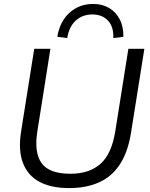

<svg xmlns="http://www.w3.org/2000/svg" viewBox="-20 -955 770 984"><path d="M333.6 8.9Q241.8 8.9 181.7 -23.5Q121.7 -55.9 97.4 -120.3Q73 -184.6 88 -280.8L155.5 -705H238.4L171.4 -281.6Q154.2 -173.3 193.1 -118.9Q231.9 -64.5 341.3 -64.5Q437.1 -64.5 494.6 -115Q552.2 -165.6 570.9 -282.6L637.9 -705H719.9L651.8 -276.6Q636.3 -177.6 595.6 -114.5Q554.9 -51.3 489.3 -21.2Q423.7 8.9 333.6 8.9ZM324.7 -760 273.8 -766.3Q286.4 -844.8 336.4 -889.8Q386.5 -934.8 457 -934.8Q503.8 -934.8 538.9 -914.3Q574 -893.8 593.6 -855.8Q613.3 -817.9 612.3 -766.3L560.9 -760Q563 -818 533.4 -849.4Q503.8 -880.9 453.1 -880.9Q402.5 -880.9 368.1 -849.4Q333.7 -818 324.7 -760Z"/></svg>

Font: Mulish ExtraLight
Style: Italic
Weight: 200
Italic angle: -9°
Designer: Vernon Adams
Foundry: Vernon Adams
Version: Version 3.603